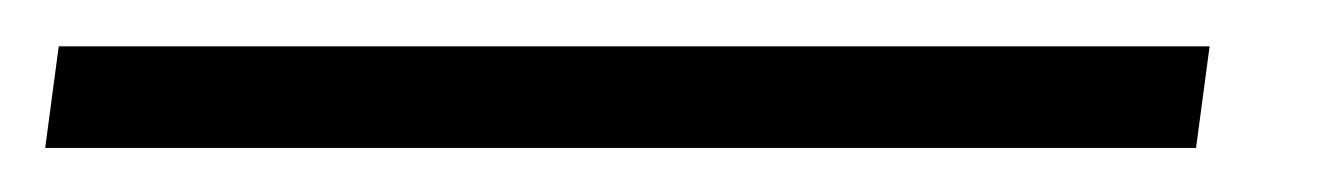

<svg xmlns="http://www.w3.org/2000/svg" viewBox="-75 24 595 85"><path d="M460.5 44.5 454.5 89.5H-55L-49 44.5Z"/></svg>

Font: Merriweather Light 18pt SemiBold
Style: Italic
Weight: 600
Italic angle: -7.8°
Version: Version 2.101